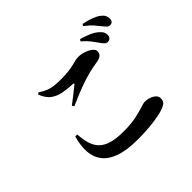

<svg xmlns="http://www.w3.org/2000/svg" viewBox="-188 -1088 1375 1375"><g transform="rotate(-45 500.0 -400.5)"><path d="M832.1 -614.1Q819.6 -614.8 809.4 -624.9Q799.2 -635.1 786.8 -652.9Q773 -673.1 752.7 -699.6Q732.4 -726.1 697.5 -756.3L707.4 -769.7Q749.5 -757.8 783.7 -742.7Q817.8 -727.7 840.4 -706.5Q856.7 -692.5 863 -678.2Q869.4 -663.9 868.6 -649.7Q868.6 -634.3 858.5 -624.2Q848.4 -614.1 832.1 -614.1ZM491 31.4Q381.3 31.4 312.4 6.6Q243.5 -18.1 209.7 -62.7Q176 -107.2 172.4 -167.8Q168.8 -228.4 189.8 -300.9L209.6 -301.2Q213.4 -248.6 225 -207.5Q236.6 -166.4 263.4 -138.2Q290.3 -110.1 337.4 -95.6Q384.6 -81.1 458.3 -81.1Q535.5 -81.1 588.1 -92.3Q640.6 -103.5 672.8 -114.4Q705 -125.2 718.7 -125.2Q737.5 -125.2 760.2 -118.2Q783 -111.1 799.6 -97Q816.3 -82.9 816.3 -61.3Q816.3 -37.4 805 -25.1Q793.8 -12.8 761.2 -0.9Q720.4 13.5 648.9 22.4Q577.5 31.4 491 31.4ZM328.2 -474Q357.6 -495.6 391.4 -522.6Q425.2 -549.6 447.2 -567.2Q459.5 -577.9 442.9 -578.6Q391.4 -581 346.5 -589.2Q301.6 -597.5 267.9 -622.7Q234.3 -648 214.3 -700.5L226 -710.8Q254.7 -691.7 279.9 -681Q305.1 -670.3 334.4 -666.3Q363.6 -662.3 404 -662.3Q453.3 -662.3 485.2 -666.3Q517.1 -670.3 538.2 -675.7Q559.4 -681.2 575.5 -685.1Q591.7 -689.1 609.8 -689.1Q627.6 -689.1 649.2 -683.7Q670.7 -678.3 690.1 -668.8Q709.5 -659.3 722 -646.4Q734.4 -633.4 734.4 -619.4Q734.4 -580.1 682.4 -569.7Q659 -565.7 631.3 -560.8Q603.7 -555.9 575.8 -547.7Q546.2 -540.2 507.5 -526.8Q468.7 -513.4 425.7 -495.9Q382.7 -478.5 337.9 -458.6ZM929.6 -687.6Q914.9 -687.6 904.6 -698.5Q894.2 -709.4 879.4 -728.4Q865.8 -745.9 846.6 -768Q827.4 -790 788.1 -820.5L797 -833.4Q839.6 -824.9 873.2 -812.7Q906.7 -800.5 927.4 -784.8Q946.7 -770.7 954.4 -755.3Q962.2 -740 962.2 -722.8Q962.2 -706.7 953.7 -697.1Q945.2 -687.6 929.6 -687.6Z"/></g></svg>

Font: Noto Serif SC ExtraLight
Style: Regular
Weight: 200
Designer: Ryoko NISHIZUKA 西塚涼子 (kana & ideographs); Frank Grießhammer (Latin, Greek & Cyrillic); Wenlong ZHANG 张文龙 (bopomofo); San
Foundry: Adobe
Version: Version 2.002-H1;hotconv 1.1.0;makeotfexe 2.6.0